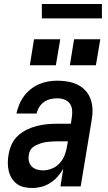

<svg xmlns="http://www.w3.org/2000/svg" viewBox="-20 -931 540 959"><path d="M141 8Q120 8 100 3.5Q80 -1 64.5 -12.5Q49 -24 38.5 -41Q28 -58 23.5 -77.5Q19 -97 19 -118Q19 -139 23 -160Q27 -185 38 -209.5Q49 -234 69 -252.5Q89 -271 113.5 -283Q138 -295 163 -301.5Q188 -308 213.5 -310.5Q239 -313 265 -313H334L339 -347Q342 -365 340 -383Q338 -401 328 -414.5Q318 -428 301 -434Q284 -440 266 -440Q249 -440 232 -436Q215 -432 200 -421.5Q185 -411 175.5 -395.5Q166 -380 163 -364H62Q67 -386 76 -408.5Q85 -431 99.5 -450.5Q114 -470 133.5 -485.5Q153 -501 175 -510.5Q197 -520 220 -524Q243 -528 266 -528Q293 -528 319 -523.5Q345 -519 367.5 -508Q390 -497 407 -478.5Q424 -460 432.5 -436Q441 -412 442 -385.5Q443 -359 438 -332L383 0H282L296 -88Q284 -67 267.5 -48.5Q251 -30 230.5 -17Q210 -4 187 2Q164 8 141 8ZM195 -80Q218 -80 240.5 -89.5Q263 -99 279 -117Q295 -135 303.5 -157.5Q312 -180 315 -202L319 -225H265Q254 -225 244 -224.5Q234 -224 223.5 -223Q213 -222 202.5 -220Q192 -218 182 -214.5Q172 -211 162 -206.5Q152 -202 143.5 -195Q135 -188 130 -178Q125 -168 124 -157Q121 -141 124.5 -125.5Q128 -110 138.5 -99.5Q149 -89 164 -84.5Q179 -80 195 -80ZM459 -605H329L350 -735H481ZM259 -605H129L150 -735H281ZM489 -839H189V-911H489Z"/></svg>

Font: Iosevka SS04 Semibold Oblique
Style: Regular
Weight: 600
Italic angle: -9°
Monospace: yes
Designer: Belleve Invis
Foundry: Belleve Invis
Version: Version 19.0.0; ttfautohint (v1.8.4)